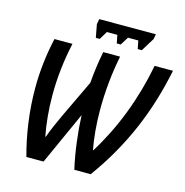

<svg xmlns="http://www.w3.org/2000/svg" viewBox="-126 -1014 1093 1133"><g transform="rotate(15 420.0 -447.5)"><path d="M350 -784H374L404 -834H468L478 -784H502L533 -834H596L606 -784H631L681 -865L687 -896H341L335 -864ZM136 1H241L387 -322C391 -223 405 -102 429 1H529C692 -223 788 -457 840 -714H728C687 -500 611 -306 508 -140H505C492 -210 484 -293 484 -380C484 -490 495 -605 517 -714H414C401 -648 393 -587 387 -519L278 -290C255 -241 231 -187 216 -144H213C199 -214 190 -300 190 -393C190 -496 202 -606 226 -714H116C93 -611 81 -510 81 -406C81 -266 101 -127 136 1Z"/></g></svg>

Font: Noto Sans Display SemiCondensed Medium
Style: Italic
Weight: 500
Width: 4
Italic angle: -12°
Designer: Monotype Design Team
Foundry: Monotype Imaging Inc.
Version: Version 1.900